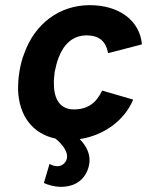

<svg xmlns="http://www.w3.org/2000/svg" viewBox="-20 -538 570 744"><path d="M266 -114C214 -114 189 -153 189 -211C188 -226 190 -243 192 -260C196 -279 201 -300 208 -317C228 -368 263 -401 317 -401C364 -400 390 -379 399 -332L530 -366C522 -458 442 -518 328 -518C210 -518 115 -446 74 -331C65 -309 59 -284 55 -259C51 -235 50 -211 50 -189C54 -89 106 -20 195 -1C222 22 240 46 240 68C240 73 239 78 237 83C230 98 217 106 202 106C192 106 182 103 172 97L150 171C164 178 190 186 217 186C256 186 299 171 319 122C324 109 327 96 327 83C327 55 315 28 289 1C383 -13 463 -72 496 -152L376 -187C352 -137 318 -114 266 -114Z"/></svg>

Font: Arthouse Owned
Style: Bold Italic
Weight: 700
Italic angle: -10°
Designer: Jeremy Tribby
Foundry: Tribby Type
Version: Version 1.000;PS 001.000;hotconv 1.0.88;makeotf.lib2.5.64775